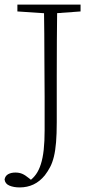

<svg xmlns="http://www.w3.org/2000/svg" viewBox="-25 -694 409 839"><path d="M61 125Q35 125 16 117Q-3 109 -5 90Q-2 74 11 67Q24 60 42 60Q59 60 72 65.5Q85 71 102 85L118 98L115 101H106L103 97Q120 85 132.5 67.5Q145 50 153.5 23.5Q162 -3 166 -39.5Q170 -76 170 -124Q170 -162 170 -198Q170 -234 170 -271.5Q170 -309 169.5 -350.5Q169 -392 169 -440.5Q169 -489 168.5 -546.5Q168 -604 167 -674H225Q224 -597 223.5 -519Q223 -441 223 -361V-160Q223 -109 220 -72.5Q217 -36 210.5 -9.5Q204 17 194 36Q184 55 171 72Q149 99 121.5 112Q94 125 61 125ZM51 -644V-674H327V-644L204 -635H186Z"/></svg>

Font: Source Serif 4 18pt Light
Style: Regular
Weight: 300
Designer: Frank Grießhammer
Foundry: Adobe Systems Incorporated
Version: Version 4.004;hotconv 1.0.116;makeotfexe 2.5.65601